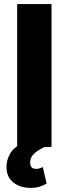

<svg xmlns="http://www.w3.org/2000/svg" viewBox="-20 -731 342 955"><path d="M236.3 -710.9V0H65.4V-710.9ZM110.4 -29.3 201.2 0Q162.1 19.5 146 36.9Q129.9 54.2 129.9 78.6Q129.9 91.3 136.5 100.1Q143.1 108.9 159.2 108.9Q171.9 108.9 179.2 106Q186.5 103 192.9 100.1L211.9 182.1Q199.7 189.5 180.2 196.5Q160.6 203.6 130.9 203.6Q81.5 203.6 46.9 177Q12.2 150.4 12.2 99.1Q12.2 63.5 32 30.5Q51.8 -2.4 110.4 -29.3Z"/></svg>

Font: Vazirmatn RD UI FD Black
Style: Regular
Weight: 900
Designer: Saber Rastikerdar
Foundry: Saber Rastikerdar
Version: Version 33.003